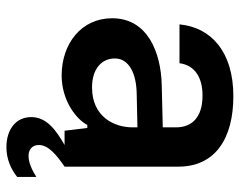

<svg xmlns="http://www.w3.org/2000/svg" viewBox="-96 -482 762 611"><g transform="rotate(90 285.5 -176.0)"><path d="M219.7 9.3C298.8 9.3 358.9 -36.6 377 -72.3H386.7L395.5 0H440.9C397 25.4 352.1 55.2 352.1 106C352.1 155.8 392.6 185.1 447.8 185.1C486.3 185.1 518.1 170.4 542.5 150.9V89.8C523.9 101.6 499 114.7 475.6 114.7C455.6 114.7 440.9 103 440.9 82C440.9 52.2 471.2 26.4 509.8 0V-362.3C509.8 -480 419.4 -537.1 285.6 -537.1C143.1 -537.1 66.4 -465.3 57.1 -365.7H180.7C187 -414.1 225.6 -439 283.7 -439C354 -439 384.8 -404.3 384.8 -354.5V-312.5L247.6 -309.1C147.5 -306.2 37.6 -265.1 37.6 -151.4C37.6 -53.2 118.7 9.3 219.7 9.3ZM165.5 -160.2C165.5 -205.6 214.8 -228.5 277.3 -229.5L384.8 -231.9V-216.3C384.8 -159.2 352.1 -87.4 257.8 -87.4C198.2 -87.4 165.5 -118.2 165.5 -160.2Z"/></g></svg>

Font: Wand UI Pro Bold
Style: Regular
Weight: 700
Designer: Andreas Faust
Version: Version 1.003;FEAKit 1.0